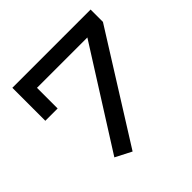

<svg xmlns="http://www.w3.org/2000/svg" viewBox="-163 -766 929 929"><g transform="rotate(-45 302.0 -301.0)"><path d="M477.8 -539.6 579.3 -531.6 237.3 13.5 154.8 -28.9ZM579.3 -616V-531.6H128V-390.3H43.8V-616Z"/></g></svg>

Font: BioRhyme ExtraBold
Style: Regular
Weight: 800
Designer: Aoife Mooney
Foundry: Aoife Mooney Type
Version: Version 1.600;gftools[0.9.33]